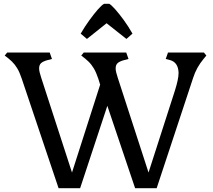

<svg xmlns="http://www.w3.org/2000/svg" viewBox="-20 -996 1127 1016"><path d="M290 0 95 -580Q84 -613 71.5 -634Q59 -655 43 -670.5Q27 -686 5 -702L18 -718H243L255 -684L232 -678Q209 -672 198 -662.5Q187 -653 187 -634Q187 -624 190 -612.5Q193 -601 198 -585L361 -83L510 -548L500 -580Q489 -613 476.5 -634Q464 -655 448 -670.5Q432 -686 410 -702L423 -718H648L660 -684L637 -678Q614 -672 603 -662.5Q592 -653 592 -634Q592 -624 595 -612.5Q598 -601 603 -585L766 -83L906 -518Q915 -547 920 -570Q925 -593 925 -611Q923 -666 880 -678L857 -684L869 -718H1059L1072 -702L1057 -684Q1038 -661 1024.5 -636.5Q1011 -612 1002 -584L809 0H695L548 -436L404 0ZM440 -790 407 -818Q429 -856 453 -889Q477 -922 497.5 -945.5Q518 -969 531 -976H558Q569 -970 589.5 -947Q610 -924 634.5 -890.5Q659 -857 681 -818L649 -790L544 -873Z"/></svg>

Font: Gabriela
Style: Regular
Weight: 400
Designer: Eduardo Rodriguez Tunni
Foundry: Eduardo Rodriguez Tunni
Version: Version 2.001;gftools[0.9.26]